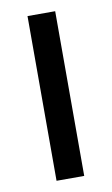

<svg xmlns="http://www.w3.org/2000/svg" viewBox="-65 -537 334 574"><g transform="rotate(-10 102.0 -250.0)"><path d="M60 -500H144V0H60Z"/></g></svg>

Font: Urbanist Medium
Style: Regular
Weight: 500
Designer: Corey Hu
Foundry: Corey Hu
Version: Version 1.321; ttfautohint (v1.8.4.7-5d5b)